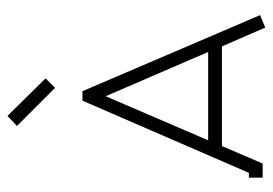

<svg xmlns="http://www.w3.org/2000/svg" viewBox="-126 -584 717 504"><g transform="rotate(-90 232.0 -331.5)"><path d="M348.1 -143.1 231.9 -412.1 116.2 -143.1ZM18.1 0V-36.1H30.8L220.2 -473.1H245.1L444.8 -6.8L412.1 6.8L362.8 -106.9H101.1L55.2 0ZM253.9 -544.9 153.8 -645 180.2 -669.9 278.8 -569.8Z"/></g></svg>

Font: RawengulkPcs
Style: Regular
Weight: 400
Version: Version 0.92